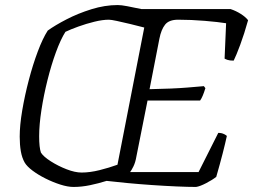

<svg xmlns="http://www.w3.org/2000/svg" viewBox="-20 -740 1002 760"><path d="M271 0Q248 0 218.5 -9.5Q189 -19 160 -33.5Q131 -48 109 -64.5Q87 -81 78 -96Q67 -115 62.5 -141Q58 -167 58 -199Q58 -244 68 -303Q78 -362 94 -423Q110 -484 129.5 -536Q149 -588 169 -619Q198 -640 243.5 -663.5Q289 -687 342 -703.5Q395 -720 446 -720Q460 -720 483.5 -715.5Q507 -711 540 -704H893Q914 -697 933 -685Q952 -673 962 -660Q947 -606 931 -563Q915 -520 905 -500Q889 -500 880.5 -503Q872 -506 869 -508L875 -648Q844 -653 790.5 -657.5Q737 -662 685 -662Q649 -662 633.5 -642.5Q618 -623 611 -587L572 -387Q620 -388 656 -389.5Q692 -391 722.5 -393.5Q753 -396 787 -399L793 -391Q782 -355 772 -342H564L520 -121Q516 -97 508 -81Q500 -65 495 -59H766L844 -214Q857 -214 866 -209.5Q875 -205 878 -202Q872 -174 861.5 -133Q851 -92 836 -40Q821 -28 796 -15Q771 -2 756 0Q725 0 679 -2Q633 -4 582 -7.5Q531 -11 483.5 -15.5Q436 -20 402 -24Q370 -14 336.5 -7Q303 0 271 0ZM303 -57Q336 -57 374 -66.5Q412 -76 445 -88L551 -631Q525 -638 495.5 -645Q466 -652 443 -657Q420 -662 411 -662Q386 -662 353.5 -654Q321 -646 290.5 -635Q260 -624 239 -614Q220 -584 201.5 -533.5Q183 -483 168 -423Q153 -363 144 -304.5Q135 -246 135 -201Q135 -156 142 -136Q152 -120 181 -101.5Q210 -83 243.5 -70Q277 -57 303 -57Z"/></svg>

Font: Texturina 72pt 72pt Light
Style: Italic
Weight: 300
Italic angle: -11°
Designer: Guillermo Torres Carreño
Foundry: Omnibus-Type
Version: Version 1.002; ttfautohint (v1.8.3)